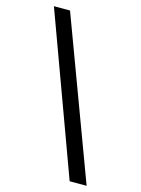

<svg xmlns="http://www.w3.org/2000/svg" viewBox="-136 -856 792 1082"><g transform="rotate(15 260.0 -315.0)"><path d="M134 -780 480 150H381L40 -780Z"/></g></svg>

Font: Besley
Style: Bold
Weight: 700
Designer: Owen Earl
Foundry: indestructible type*
Version: Version 2.001; ttfautohint (v1.8.3)